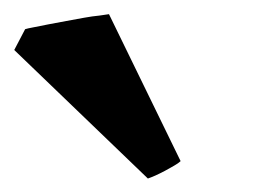

<svg xmlns="http://www.w3.org/2000/svg" viewBox="-36 -762 374 275"><path d="M222.7 -531.2Q219.7 -528.3 213.4 -524.7Q207 -521 200.2 -517.3Q193.4 -513.7 186.8 -510.7Q180.2 -507.8 175.8 -506.3L-15.6 -690.4L0 -720.2Q2.9 -721.2 12 -722.9Q21 -724.6 33.2 -727.1Q45.4 -729.5 58.8 -731.9Q72.3 -734.4 84.5 -736.6Q96.7 -738.8 106.4 -739.7L120.1 -741.7Z"/></svg>

Font: Gentium Book Basic
Style: Bold
Weight: 700
Designer: J. Victor Gaultney and Annie Olsen
Foundry: SIL International
Version: Version 1.102; 2013; Maintenance release